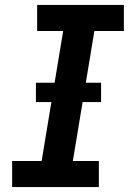

<svg xmlns="http://www.w3.org/2000/svg" viewBox="-20 -755 540 775"><path d="M29 0V-105H148L235 -630H130V-735H480V-630H361L274 -105H379V0ZM388 -343H125V-421H388Z"/></svg>

Font: Iosevka Extrabold
Style: Italic
Weight: 800
Italic angle: -9°
Monospace: yes
Designer: Belleve Invis
Foundry: Belleve Invis
Version: Version 32.5.0; ttfautohint (v1.8.4)